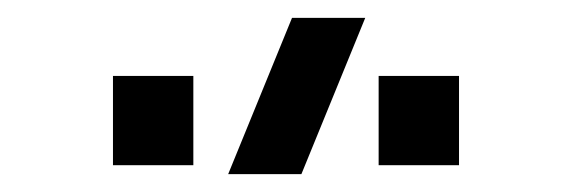

<svg xmlns="http://www.w3.org/2000/svg" viewBox="-20 -815 640 215"><path d="M389 -795H307L235.5 -620H317.5ZM494 -630V-730H404V-630ZM196.5 -630V-730H106.5V-630Z"/></svg>

Font: Vela Sans SemBd
Style: Regular
Weight: 600
Designer: Principal design: Mikhail Sharanda - project Manrope.
Design modification: Ravid Balaliev
Foundry: Mikhail Sharanda
Version: Version 1.001